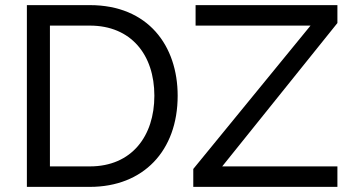

<svg xmlns="http://www.w3.org/2000/svg" viewBox="-20 -730 1374 750"><path d="M331 0C540 0 674 -141 674 -356C674 -551 559 -710 331 -710H85V0ZM583 -356C583 -199 495 -80 331 -80H175V-630H331C492 -630 583 -516 583 -356ZM735 0H1298V-80H848L1298 -640V-710H744V-630H1193L735 -70Z"/></svg>

Font: Raleway Med
Style: Regular
Weight: 500
Designer: Matt McInerney, Pablo Impallari, Rodrigo Fuenzalida
Foundry: Matt McInerney, Pablo Impallari, Rodrigo Fuenzalida
Version: Version 3.00 July 28, 2015